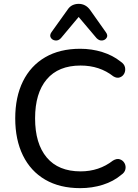

<svg xmlns="http://www.w3.org/2000/svg" viewBox="-20 -967 715 996"><path d="M396 9Q290 9 214.5 -35Q139 -79 99 -160.5Q59 -242 59 -353Q59 -464 99 -545Q139 -626 214.5 -670Q290 -714 396 -714Q456 -714 510.5 -697Q565 -680 605 -648Q625 -635 628.5 -617.5Q632 -600 624.5 -585.5Q617 -571 601.5 -565.5Q586 -560 568 -571Q497 -627 398 -627Q283 -627 222.5 -555.5Q162 -484 162 -353Q162 -222 222.5 -150Q283 -78 398 -78Q494 -78 566 -134Q586 -146 602 -140.5Q618 -135 626 -120.5Q634 -106 630.5 -89Q627 -72 609 -60Q569 -26 513.5 -8.5Q458 9 396 9ZM296 -769Q283 -755 267 -757Q251 -759 243.5 -771.5Q236 -784 247 -800L330 -916Q341 -933 356 -940Q371 -947 388 -947Q424 -947 447 -916L529 -800Q541 -784 533.5 -771.5Q526 -759 510.5 -757Q495 -755 481 -769L388 -879Z"/></svg>

Font: Chiron GoRound TC
Style: Regular
Weight: 400
Designer: Ryoko NISHIZUKA 西塚涼子 (kana, bopomofo & ideographs); Paul D. Hunt (Latin, Greek & Cyrillic); Sandoll Communications 산돌커뮤니
Foundry: Adobe
Version: Version 1.000;hotconv 1.1.1;makeotfexe 2.6.0